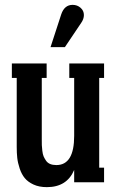

<svg xmlns="http://www.w3.org/2000/svg" viewBox="-20 -750 480 790"><path d="M314 -655.8 247.1 -556.2H188L231.9 -690.9Q245.1 -730 278.8 -730Q297.9 -730 311.5 -718Q325.2 -706.1 325.2 -688Q325.2 -671.9 314 -655.8ZM408.2 -488.8V-429.2H388.2V-60.1H408.2V0H285.2V-50.8Q255.4 20 172.9 20Q141.1 20 117.9 9.3Q94.7 -1.5 81.8 -17.3Q68.8 -33.2 61 -56.6Q53.2 -80.1 51 -100.3Q48.8 -120.6 48.8 -145V-429.2H28.8V-488.8H171.9V-429.2H151.9V-176.8Q151.9 -161.1 152.1 -152.8Q152.3 -144.5 154.1 -129.9Q155.8 -115.2 159.4 -106.7Q163.1 -98.1 169.4 -88.9Q175.8 -79.6 186.5 -75.2Q197.3 -70.8 211.9 -70.8Q285.2 -70.8 285.2 -190.9V-429.2H265.1V-488.8Z"/></svg>

Font: Margherita Bold
Style: Regular
Weight: 700
Designer: James Puckett
Foundry: Dunwich Type Founders
Version: Version 1.008;hotconv 1.0.109;makeotfexe 2.5.65596